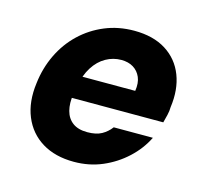

<svg xmlns="http://www.w3.org/2000/svg" viewBox="-84 -623 780 730"><g transform="rotate(15 306.0 -258.5)"><path d="M265 12Q191 12 139.5 -19.5Q88 -51 64.5 -108Q41 -165 51 -240Q58 -301 83.5 -354Q109 -407 150 -446Q191 -485 244 -507Q297 -529 359 -529Q434 -529 484 -497.5Q534 -466 555.5 -410.5Q577 -355 567 -284Q567 -269 563 -252.5Q559 -236 555 -221H152L168 -309H421Q426 -341 416.5 -363Q407 -385 387.5 -397Q368 -409 340 -409Q308 -409 279.5 -393Q251 -377 231 -345.5Q211 -314 202 -266L197 -236Q191 -199 198.5 -170.5Q206 -142 227.5 -126Q249 -110 285 -110Q320 -110 341.5 -122Q363 -134 378 -154H532Q509 -107 468.5 -69.5Q428 -32 376.5 -10Q325 12 265 12Z"/></g></svg>

Font: DM Sans 11pt Black
Style: Italic
Weight: 900
Italic angle: -10°
Version: Version 4.004;gftools[0.9.30]